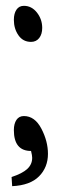

<svg xmlns="http://www.w3.org/2000/svg" viewBox="-20 -515 203 655"><path d="M61.5 -495.1Q87.9 -495.1 106 -472.2Q124 -449.2 124 -419.9Q124 -398.4 113.8 -385.3Q103.5 -372.1 85.9 -372.1Q58.6 -372.1 43 -394.5Q27.3 -417 27.3 -447.3Q27.3 -468.8 36.1 -481.9Q44.9 -495.1 61.5 -495.1ZM21.5 120.1 19.5 88.9Q55.7 77.1 72.8 61.5Q89.8 45.9 89.8 23.4Q89.8 15.6 85.9 0Q27.3 0 27.3 -71.3Q27.3 -92.8 36.1 -106Q44.9 -119.1 61.5 -119.1Q98.6 -119.1 121.1 -76.2Q143.6 -33.2 143.6 9.8Q143.6 55.7 113.3 86.4Q83 117.2 21.5 120.1Z"/></svg>

Font: Neucha
Style: Regular
Weight: 400
Designer: Jovanny Lemonad
Foundry: Jovanny Lemonad
Version: Version 001.001